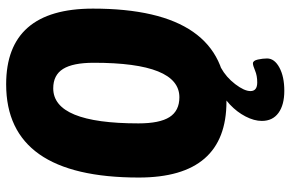

<svg xmlns="http://www.w3.org/2000/svg" viewBox="-180 -568 944 624"><g transform="rotate(-90 292.0 -256.0)"><path d="M274 8Q27 8 27 -277Q27 -708 330 -708Q576 -708 576 -426Q576 8 274 8ZM288 -145Q400 -145 400 -423Q400 -491 380 -523Q360 -555 317 -555Q203 -555 203 -278Q203 -209 223.5 -177Q244 -145 288 -145ZM309 196Q263 196 237 177Q211 158 211 123Q211 98 225.5 70Q240 42 264.5 19Q289 -4 319 -17L384 -10Q353 7 330.5 36.5Q308 66 308 86Q308 108 336 108Q358 108 374.5 101Q391 94 398 94Q407 94 410.5 110Q414 126 414 140Q414 164 384.5 180Q355 196 309 196Z"/></g></svg>

Font: Asap Condensed Condensed ExtraBold
Style: Italic
Weight: 800
Width: 3
Italic angle: -6°
Designer: Pablo Cosgaya
Foundry: Omnibus-Type
Version: Version 3.001; ttfautohint (v1.8.4.7-5d5b)